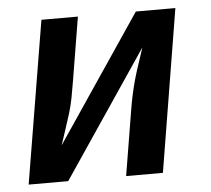

<svg xmlns="http://www.w3.org/2000/svg" viewBox="-44 -577 687 624"><g transform="rotate(-5 300.0 -265.0)"><path d="M25 0 113 -530H232L197 -318Q193 -293 188 -267.5Q183 -242 175.5 -217.5Q168 -193 159.5 -168Q151 -143 143 -118L421 -530H550L463 0H343L378 -212Q382 -237 387.5 -262.5Q393 -288 400 -312.5Q407 -337 415.5 -362Q424 -387 432 -412L154 0Z"/></g></svg>

Font: Iosevka Curly Extended Oblique
Style: Bold
Weight: 700
Width: 7
Italic angle: -9°
Monospace: yes
Designer: Belleve Invis
Foundry: Belleve Invis
Version: Version 11.1.0; ttfautohint (v1.8.3)